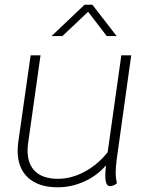

<svg xmlns="http://www.w3.org/2000/svg" viewBox="-20 -785 649 815"><path d="M476 -113Q471 -75 471 -52Q471 -30 476 -7Q471 -2 463 1.5Q455 5 446 5Q427 5 427 -40Q427 -58 430 -83Q392 -39 337.5 -14.5Q283 10 225 10Q144 10 99.5 -30.5Q55 -71 55 -145Q55 -164 58 -185L110 -550H152L100 -182Q97 -164 97 -147Q97 -88 130 -57Q163 -26 226 -26Q283 -26 339 -56Q395 -86 437 -139L495 -550H537ZM339 -765H372L475 -632H433L354 -735L245 -632H199Z"/></svg>

Font: Krub ExtraLight
Style: Italic
Weight: 275
Italic angle: -8°
Designer: Ekaluck Peanpanawate
Foundry: Cadson Demak Co.,Ltd.
Version: Version 1.000; ttfautohint (v1.6)